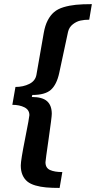

<svg xmlns="http://www.w3.org/2000/svg" viewBox="-20 -755 467 934"><path d="M270 159.2Q231.9 159.2 204.3 156.7Q176.8 154.3 152.3 147.2Q127.9 140.1 113 127.9Q98.1 115.7 89.6 96.4Q81.1 77.1 81.1 49.8Q81.1 24.9 102.1 -80.3Q123 -185.5 123 -194.8Q123 -220.7 98.9 -232.9Q74.7 -245.1 40 -245.1L55.2 -332Q92.8 -332 122.3 -346.7Q151.9 -361.3 157.2 -391.1L192.9 -595.2Q199.2 -630.9 211.9 -655.5Q224.6 -680.2 242.7 -695.8Q260.7 -711.4 289.1 -720Q317.4 -728.5 349.1 -731.7Q380.9 -734.9 426.8 -734.9L414.1 -659.2Q391.1 -659.2 371.8 -655Q352.5 -650.9 334.5 -637Q316.4 -623 311 -600.1L268.1 -399.9Q255.9 -343.8 227.8 -318.4Q199.7 -293 137.2 -293L134.8 -283.2Q186 -283.2 209 -262.7Q231.9 -242.2 231.9 -201.2Q231.9 -185.5 216.6 -79.3Q201.2 26.9 201.2 34.2Q201.2 62 223.4 72Q245.6 82 283.2 82Z"/></svg>

Font: Archivo
Style: Bold Italic
Weight: 700
Italic angle: -10°
Designer: Hector Gatti
Foundry: Omnibus-Type
Version: Version 2.001